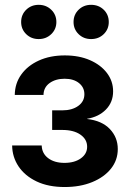

<svg xmlns="http://www.w3.org/2000/svg" viewBox="-20 -752 525 780"><path d="M242.7 7.8Q176.3 7.8 128.7 -14.9Q81.1 -37.6 55.4 -75.9Q29.8 -114.3 29.3 -161.1H149.4Q150.4 -128.4 175.8 -109.4Q201.2 -90.3 241.7 -90.3Q282.7 -90.3 308.3 -108.6Q334 -127 334 -155.8Q334 -186 306.6 -205.1Q279.3 -224.1 232.9 -224.1H191.9V-303.7H232.9Q272.9 -303.7 297.9 -321.8Q322.8 -339.8 322.8 -369.1Q322.8 -397 300.8 -414.6Q278.8 -432.1 242.7 -432.1Q206.1 -432.1 181.6 -414.6Q157.2 -397 156.7 -366.2H40Q40.5 -413.1 66.4 -449.2Q92.3 -485.4 137.9 -506.1Q183.6 -526.9 243.2 -526.9Q301.3 -526.9 345.5 -507.6Q389.6 -488.3 414.6 -455.3Q439.5 -422.4 439.5 -380.9Q439.5 -336.9 410.4 -307.1Q381.3 -277.3 334 -269.5V-268.6Q394 -261.7 426.3 -227.8Q458.5 -193.8 458.5 -146.5Q458.5 -101.6 430.9 -66.9Q403.3 -32.2 354.5 -12.2Q305.7 7.8 242.7 7.8ZM350.1 -593.3Q319.8 -593.3 299.3 -613.3Q278.8 -633.3 278.8 -662.6Q278.8 -692.4 299.3 -712.4Q319.8 -732.4 350.1 -732.4Q380.9 -732.4 401.4 -712.4Q421.9 -692.4 421.9 -662.6Q421.9 -633.3 401.4 -613.3Q380.9 -593.3 350.1 -593.3ZM137.2 -593.3Q106.9 -593.3 86.4 -613.3Q65.9 -633.3 65.9 -662.6Q65.9 -692.4 86.4 -712.4Q106.9 -732.4 137.2 -732.4Q167.5 -732.4 188.2 -712.4Q209 -692.4 209 -662.6Q209 -633.3 188.2 -613.3Q167.5 -593.3 137.2 -593.3Z"/></svg>

Font: Inter Display SemiBold
Style: Regular
Weight: 600
Designer: Rasmus Andersson
Foundry: rsms
Version: Version 4.001;git-9221beed3